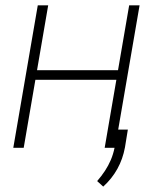

<svg xmlns="http://www.w3.org/2000/svg" viewBox="-20 -548 573 712"><path d="M428.7 -287.6 422.9 -252H98.6L104.5 -287.6ZM158.7 -528.3 67.9 0H29.3L120.1 -528.3ZM497.6 -528.3 406.7 0H368.2L459 -528.3ZM454.1 -67.4 443.4 -1.5Q435.5 41.5 415.3 78.1Q395 114.7 362.8 144L340.3 123.5Q356.4 105 369.1 85.7Q381.8 66.4 390.9 45.2Q399.9 23.9 404.8 0L416 -67.4Z"/></svg>

Font: Roboto ExtraLight
Style: Italic
Weight: 250
Designer: Christian Robertson
Foundry: Google
Version: Version 3.009; 2024